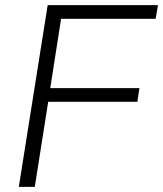

<svg xmlns="http://www.w3.org/2000/svg" viewBox="-20 -725 633 745"><path d="M53 0 165 -705H593L584 -652H217L175 -383H521L513 -330H167L115 0Z"/></svg>

Font: Mulish Light
Style: Italic
Weight: 300
Italic angle: -9°
Designer: Vernon Adams
Foundry: Vernon Adams
Version: Version 3.603; ttfautohint (v1.8.3)